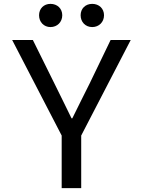

<svg xmlns="http://www.w3.org/2000/svg" viewBox="-20 -973 740 993"><path d="M182 -894C182 -859 207 -833 241 -833C276 -833 302 -859 302 -894C302 -929 276 -953 241 -953C207 -953 182 -929 182 -894ZM397 -894C397 -859 422 -833 457 -833C492 -833 518 -859 518 -894C518 -929 492 -953 457 -953C422 -953 397 -929 397 -894ZM299 -272V0H400V-272L656 -766H552L443 -540C414 -481 384 -423 354 -361H350C319 -423 292 -481 262 -540L150 -766H43Z"/></svg>

Font: Kawkab Mono Light
Style: Bold
Weight: 400
Monospace: yes
Designer: Abdullah Arif
Foundry: Abdullah Arif
Version: Version 1.000;PS 000.500;hotconv 1.0.88;makeotf.lib2.5.64775